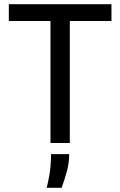

<svg xmlns="http://www.w3.org/2000/svg" viewBox="-20 -680 572 913"><path d="M220 0V-660H312V0ZM22 -580V-660H510V-580ZM202 213Q217 152 220 112.5Q223 73 223 53H309Q309 94 298 134.5Q287 175 273 213Z"/></svg>

Font: Bricolage Grotesque 36pt
Style: Regular
Weight: 400
Designer: Mathieu Triay
Foundry: Atelier Triay
Version: Version 1.001;gftools[0.9.33.dev8+g029e19f]